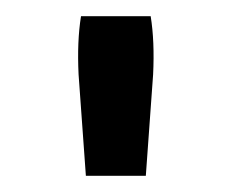

<svg xmlns="http://www.w3.org/2000/svg" viewBox="-20 -636 286 237"><path d="M77 -544Q75 -585 80 -616H166Q171 -585 169 -544L160 -419H86Z"/></svg>

Font: Athiti SemiBold
Style: Regular
Weight: 600
Designer: CadsonDemak Team
Foundry: CadsonDemak
Version: Version 1.032